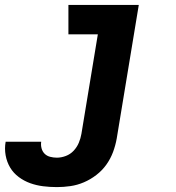

<svg xmlns="http://www.w3.org/2000/svg" viewBox="-98 -550 718 783"><path d="M134 213Q105 213 77.5 209.5Q50 206 25 197Q0 188 -21.5 172Q-43 156 -56.5 133.5Q-70 111 -75 83.5Q-80 56 -75 28H70Q68 42 71.5 55Q75 68 84 77Q93 86 106.5 89.5Q120 93 134 93Q152 93 170.5 86Q189 79 202.5 64.5Q216 50 223.5 32Q231 14 234 -4L301 -410H181V-530H468L378 15Q373 43 363 70Q353 97 336 121Q319 145 295 163.5Q271 182 244 193.5Q217 205 189 209Q161 213 134 213Z"/></svg>

Font: Iosevka Curly HvExObl
Style: Regular
Weight: 900
Width: 7
Italic angle: -9°
Monospace: yes
Designer: Belleve Invis
Foundry: Belleve Invis
Version: Version 11.1.0; ttfautohint (v1.8.3)